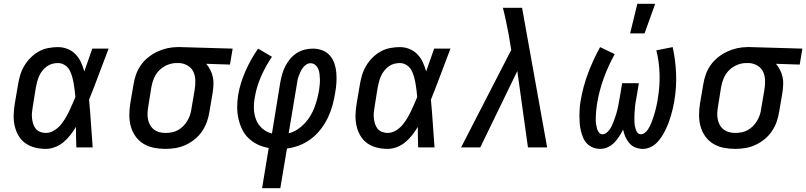

<svg xmlns="http://www.w3.org/2000/svg" viewBox="-20 -776 4245 1011"><path d="M221 8Q192 8 164 1Q136 -6 113.5 -22Q91 -38 77 -62.5Q63 -87 57 -114.5Q51 -142 52 -171.5Q53 -201 58 -231L75 -331Q79 -356 86.5 -381Q94 -406 108 -429.5Q122 -453 141.5 -472.5Q161 -492 184.5 -505Q208 -518 234 -523Q260 -528 285 -528Q312 -528 336.5 -518Q361 -508 378.5 -489.5Q396 -471 406.5 -448Q417 -425 424 -400Q435 -430 445 -460Q455 -490 466 -520H552Q526 -453 501 -385.5Q476 -318 449 -251Q455 -189 459 -126Q463 -63 468 0H382Q381 -27 380.5 -54Q380 -81 380 -108Q367 -86 351 -65.5Q335 -45 315 -28Q295 -11 270 -1.5Q245 8 221 8ZM221 -76Q242 -76 261.5 -87Q281 -98 295.5 -114Q310 -130 321.5 -149Q333 -168 342.5 -187Q352 -206 360 -225.5Q368 -245 377 -265Q375 -284 373 -302.5Q371 -321 367.5 -339.5Q364 -358 359 -375.5Q354 -393 345 -408.5Q336 -424 320 -434Q304 -444 285 -444Q270 -444 255 -440Q240 -436 227 -426.5Q214 -417 203.5 -404Q193 -391 186.5 -376.5Q180 -362 176 -347Q172 -332 169 -317L153 -217Q150 -201 148.5 -185.5Q147 -170 148.5 -154.5Q150 -139 154.5 -124.5Q159 -110 168 -98.5Q177 -87 191.5 -81.5Q206 -76 221 -76Z M851 8Q820 8 790 2Q760 -4 735.5 -19Q711 -34 694 -57.5Q677 -81 669 -109.5Q661 -138 661 -169Q661 -200 666 -231L683 -331Q687 -357 696 -383Q705 -409 721.5 -432.5Q738 -456 760.5 -474Q783 -492 808.5 -504Q834 -516 861 -522Q888 -528 914 -528H931L1205 -520L1191 -436L1066 -440Q1078 -426 1087 -408.5Q1096 -391 1100.5 -371.5Q1105 -352 1104 -331Q1103 -310 1100 -289L1083 -189Q1079 -162 1070 -136Q1061 -110 1045 -86Q1029 -62 1006.5 -43.5Q984 -25 958 -13Q932 -1 905 3.5Q878 8 851 8ZM851 -76Q867 -76 884 -79Q901 -82 916.5 -90.5Q932 -99 944.5 -111.5Q957 -124 966 -139Q975 -154 980.5 -170Q986 -186 988 -203L1005 -303Q1009 -327 1008.5 -351.5Q1008 -376 999 -396.5Q990 -417 970 -429.5Q950 -442 926 -444H909Q885 -444 861 -434Q837 -424 819 -406Q801 -388 791 -364.5Q781 -341 777 -317L761 -217Q758 -200 757 -183Q756 -166 759 -149.5Q762 -133 769.5 -119Q777 -105 789.5 -95Q802 -85 818 -80.5Q834 -76 851 -76Z M1360 215 1395 3Q1364 -2 1337 -15Q1310 -28 1289 -48Q1268 -68 1255 -95Q1242 -122 1235.5 -151.5Q1229 -181 1229 -212.5Q1229 -244 1234 -276Q1245 -339 1272.5 -401.5Q1300 -464 1339 -520L1412 -477Q1379 -428 1355 -374Q1331 -320 1322 -265Q1316 -234 1317 -203.5Q1318 -173 1328.5 -146Q1339 -119 1361 -99.5Q1383 -80 1412 -73L1456 -343Q1460 -365 1466 -386Q1472 -407 1482.5 -427.5Q1493 -448 1508 -466Q1523 -484 1542.5 -496.5Q1562 -509 1584 -514.5Q1606 -520 1628 -520Q1654 -520 1677.5 -511Q1701 -502 1717 -483.5Q1733 -465 1741 -441.5Q1749 -418 1751 -392.5Q1753 -367 1751.5 -341Q1750 -315 1745 -288Q1740 -255 1731 -222Q1722 -189 1707 -157.5Q1692 -126 1670 -97Q1648 -68 1619.5 -46Q1591 -24 1557.5 -11Q1524 2 1491 6L1456 215ZM1500 -74Q1524 -80 1545 -93.5Q1566 -107 1583.5 -125.5Q1601 -144 1614 -165.5Q1627 -187 1635.5 -209.5Q1644 -232 1650 -255Q1656 -278 1660 -301Q1662 -316 1663.5 -330Q1665 -344 1664.5 -358.5Q1664 -373 1662.5 -387Q1661 -401 1655.5 -413.5Q1650 -426 1639.5 -434.5Q1629 -443 1615 -443Q1603 -443 1592.5 -436Q1582 -429 1575 -419.5Q1568 -410 1562.5 -398.5Q1557 -387 1553 -376Q1549 -365 1546.5 -353.5Q1544 -342 1543 -331Z M2021 8Q1992 8 1964 1Q1936 -6 1913.5 -22Q1891 -38 1877 -62.5Q1863 -87 1857 -114.5Q1851 -142 1852 -171.5Q1853 -201 1858 -231L1875 -331Q1879 -356 1886.5 -381Q1894 -406 1908 -429.5Q1922 -453 1941.5 -472.5Q1961 -492 1984.5 -505Q2008 -518 2034 -523Q2060 -528 2085 -528Q2112 -528 2136.5 -518Q2161 -508 2178.5 -489.5Q2196 -471 2206.5 -448Q2217 -425 2224 -400Q2235 -430 2245 -460Q2255 -490 2266 -520H2352Q2326 -453 2301 -385.5Q2276 -318 2249 -251Q2255 -189 2259 -126Q2263 -63 2268 0H2182Q2181 -27 2180.5 -54Q2180 -81 2180 -108Q2167 -86 2151 -65.5Q2135 -45 2115 -28Q2095 -11 2070 -1.5Q2045 8 2021 8ZM2021 -76Q2042 -76 2061.5 -87Q2081 -98 2095.5 -114Q2110 -130 2121.5 -149Q2133 -168 2142.5 -187Q2152 -206 2160 -225.5Q2168 -245 2177 -265Q2175 -284 2173 -302.5Q2171 -321 2167.5 -339.5Q2164 -358 2159 -375.5Q2154 -393 2145 -408.5Q2136 -424 2120 -434Q2104 -444 2085 -444Q2070 -444 2055 -440Q2040 -436 2027 -426.5Q2014 -417 2003.5 -404Q1993 -391 1986.5 -376.5Q1980 -362 1976 -347Q1972 -332 1969 -317L1953 -217Q1950 -201 1948.5 -185.5Q1947 -170 1948.5 -154.5Q1950 -139 1954.5 -124.5Q1959 -110 1968 -98.5Q1977 -87 1991.5 -81.5Q2006 -76 2021 -76Z M2408 0 2672 -513 2658 -597Q2651 -632 2644 -666.5Q2637 -701 2628 -735H2729L2861 0H2760L2704 -402L2509 0Z M3141 8Q3121 8 3103 1Q3085 -6 3071.5 -19.5Q3058 -33 3050.5 -51Q3043 -69 3038.5 -88Q3034 -107 3032.5 -126.5Q3031 -146 3031 -166.5Q3031 -187 3032.5 -207.5Q3034 -228 3038 -248Q3050 -320 3076.5 -390.5Q3103 -461 3140 -528L3217 -491Q3183 -430 3159.5 -365.5Q3136 -301 3125 -236Q3123 -224 3121.5 -212.5Q3120 -201 3119 -189Q3118 -177 3117.5 -165.5Q3117 -154 3117 -142.5Q3117 -131 3119 -119.5Q3121 -108 3124 -97.5Q3127 -87 3134 -78Q3141 -69 3153 -69Q3163 -69 3173 -76.5Q3183 -84 3189.5 -93Q3196 -102 3201 -112.5Q3206 -123 3210 -133Q3214 -143 3217.5 -153.5Q3221 -164 3224.5 -175Q3228 -186 3230.5 -196.5Q3233 -207 3235 -217.5Q3237 -228 3239 -238.5Q3241 -249 3243 -260L3256 -338H3344L3331 -260Q3329 -249 3327 -238.5Q3325 -228 3324 -217.5Q3323 -207 3322.5 -196.5Q3322 -186 3321 -175.5Q3320 -165 3320.5 -154.5Q3321 -144 3321 -133.5Q3321 -123 3323 -113Q3325 -103 3328 -93.5Q3331 -84 3337.5 -76.5Q3344 -69 3355 -69Q3365 -69 3375 -76.5Q3385 -84 3391 -93Q3397 -102 3402 -112Q3407 -122 3411 -132.5Q3415 -143 3418.5 -153Q3422 -163 3425 -173.5Q3428 -184 3431 -194.5Q3434 -205 3436 -215.5Q3438 -226 3440.5 -236.5Q3443 -247 3444 -258Q3455 -323 3453 -387Q3451 -451 3436 -511L3522 -528Q3537 -461 3540 -389.5Q3543 -318 3531 -246Q3528 -227 3523.5 -207.5Q3519 -188 3513.5 -169Q3508 -150 3501 -131Q3494 -112 3485 -93.5Q3476 -75 3464.5 -57Q3453 -39 3438.5 -24.5Q3424 -10 3404.5 -1Q3385 8 3366 8Q3344 8 3325.5 0.5Q3307 -7 3294 -22Q3281 -37 3273 -55.5Q3265 -74 3261 -94Q3252 -75 3240.5 -57.5Q3229 -40 3214.5 -25Q3200 -10 3180.5 -1Q3161 8 3141 8ZM3298 -600 3336 -756H3430L3374 -600Z M3851 8Q3820 8 3790 2Q3760 -4 3735.5 -19Q3711 -34 3694 -57.5Q3677 -81 3669 -109.5Q3661 -138 3661 -169Q3661 -200 3666 -231L3683 -331Q3687 -357 3696 -383Q3705 -409 3721.5 -432.5Q3738 -456 3760.5 -474Q3783 -492 3808.5 -504Q3834 -516 3861 -522Q3888 -528 3914 -528H3931L4205 -520L4191 -436L4066 -440Q4078 -426 4087 -408.5Q4096 -391 4100.5 -371.5Q4105 -352 4104 -331Q4103 -310 4100 -289L4083 -189Q4079 -162 4070 -136Q4061 -110 4045 -86Q4029 -62 4006.5 -43.5Q3984 -25 3958 -13Q3932 -1 3905 3.5Q3878 8 3851 8ZM3851 -76Q3867 -76 3884 -79Q3901 -82 3916.5 -90.5Q3932 -99 3944.5 -111.5Q3957 -124 3966 -139Q3975 -154 3980.5 -170Q3986 -186 3988 -203L4005 -303Q4009 -327 4008.5 -351.5Q4008 -376 3999 -396.5Q3990 -417 3970 -429.5Q3950 -442 3926 -444H3909Q3885 -444 3861 -434Q3837 -424 3819 -406Q3801 -388 3791 -364.5Q3781 -341 3777 -317L3761 -217Q3758 -200 3757 -183Q3756 -166 3759 -149.5Q3762 -133 3769.5 -119Q3777 -105 3789.5 -95Q3802 -85 3818 -80.5Q3834 -76 3851 -76Z"/></svg>

Font: Iosevka HT Medium Extended
Style: Italic
Weight: 500
Width: 7
Italic angle: -9°
Monospace: yes
Designer: Belleve Invis
Foundry: Belleve Invis
Version: Version 32.3.0; ttfautohint (v1.8.4)